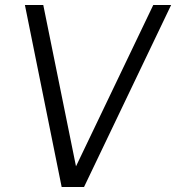

<svg xmlns="http://www.w3.org/2000/svg" viewBox="-20 -743 700 763"><path d="M660 -723H589L282 -82L152 -723H79L225 0H314Z"/></svg>

Font: United Sans Light
Style: Italic
Weight: 300
Italic angle: -8°
Designer: Pablo Impallari, Rodrigo Fuenzalida (Modified by Dan O. Williams)
Version: Version 1.000;PS 001.000;hotconv 1.0.88;makeotf.lib2.5.64775